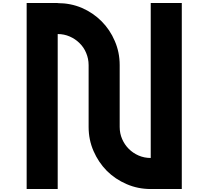

<svg xmlns="http://www.w3.org/2000/svg" viewBox="-20 -1275 1408 1298"><path d="M579.1 -835Q579.1 -877.9 562.5 -917Q546.9 -955.1 517.6 -983.4Q489.3 -1011.7 451.2 -1028.3Q413.1 -1044.9 370.1 -1044.9Q370.1 -1114.3 370.1 -1253.9Q457 -1253.9 533.2 -1221.7Q609.4 -1188.5 666 -1131.8Q723.6 -1074.2 755.9 -998Q789.1 -921.9 789.1 -835Q739.3 -835 689.5 -835Q639.6 -835 589.8 -835Q586.9 -835 585 -835Q582 -835 579.1 -835ZM999 2.9Q912.1 2.9 835.9 -30.3Q758.8 -63.5 702.1 -120.1Q645.5 -177.7 612.3 -253.9Q579.1 -330.1 579.1 -417Q649.4 -417 789.1 -417Q789.1 -373 805.7 -335Q822.3 -296.9 850.6 -268.6Q878.9 -240.2 917 -223.6Q955.1 -207 999 -207Q999 -157.2 999 -107.4Q999 -57.6 999 -7.8Q999 -4.9 999 -2.9Q999 0 999 2.9ZM160.2 -1254.9Q229.5 -1254.9 370.1 -1254.9Q370.1 -835.9 370.1 2.9Q299.8 2.9 160.2 2.9Q160.2 -416 160.2 -1254.9ZM999 -1254.9Q1068.4 -1254.9 1209 -1254.9Q1209 -835.9 1209 2.9Q1138.7 2.9 999 2.9Q999 -417 999 -1254.9ZM579.1 -627Q649.4 -627 789.1 -627Q789.1 -556.6 789.1 -417Q718.8 -417 579.1 -417Q579.1 -487.3 579.1 -627ZM579.1 -835Q649.4 -835 789.1 -835Q789.1 -765.6 789.1 -626Q718.8 -626 579.1 -626Q579.1 -695.3 579.1 -835Z"/></svg>

Font: CornerV20
Style: Regular
Weight: 400
Designer: Olivier Tavernier
Version: Version 20